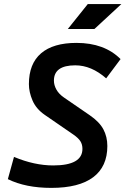

<svg xmlns="http://www.w3.org/2000/svg" viewBox="-20 -914 626 944"><path d="M232.4 9.8Q106 9.8 18.6 -33.2L48.8 -142.6Q148.9 -100.6 241.7 -100.6Q385.3 -100.6 385.3 -182.1Q385.3 -204.1 375 -220Q364.7 -235.8 341.3 -252L200.2 -349.1Q157.7 -378.4 139.9 -419.9Q122.1 -461.4 122.1 -500.5Q122.1 -600.6 181.9 -651.9Q241.7 -703.1 356 -703.1Q493.2 -703.1 572.8 -623.5L502 -528.8Q429.2 -592.8 350.1 -592.8Q245.1 -592.8 245.1 -517.6Q245.1 -495.6 257.3 -473.6Q269.5 -451.7 294.4 -434.6L420.9 -347.7Q468.8 -314.9 488.3 -278.1Q507.8 -241.2 507.8 -196.3Q507.8 -94.7 438 -42.5Q368.2 9.8 232.4 9.8ZM313.5 -771.5 411.6 -894H576.7L444.3 -771.5Z"/></svg>

Font: Cascadia Code NF SemiBold
Style: Italic
Weight: 600
Italic angle: -10°
Monospace: yes
Designer: Aaron Bell
Foundry: Saja Typeworks
Version: Version 2404.023; ttfautohint (v1.8.4)